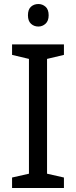

<svg xmlns="http://www.w3.org/2000/svg" viewBox="-20 -935 379 955"><path d="M298 0H40V-52L124 -71V-642L40 -662V-714H298V-662L214 -642V-71L298 -52ZM171 -915Q191 -915 206.5 -901.5Q222 -888 222 -859Q222 -831 206.5 -817Q191 -803 171 -803Q149 -803 134 -817Q119 -831 119 -859Q119 -888 134 -901.5Q149 -915 171 -915Z"/></svg>

Font: Noto Sans Avestan
Style: Regular
Weight: 400
Designer: Monotype Design Team
Foundry: Monotype Imaging Inc.
Version: Version 2.003; ttfautohint (v1.8.4.7-5d5b)